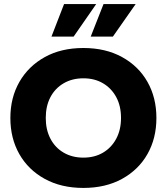

<svg xmlns="http://www.w3.org/2000/svg" viewBox="-20 -914 820 944"><path d="M390 10Q281 10 200 -34.5Q119 -79 75 -156.5Q31 -234 31 -334Q31 -434 75.5 -511.5Q120 -589 200.5 -633.5Q281 -678 390 -678Q499 -678 580 -633.5Q661 -589 705 -511.5Q749 -434 749 -334Q749 -234 705 -156.5Q661 -79 580 -34.5Q499 10 390 10ZM390 -139Q445 -139 486.5 -163.5Q528 -188 551.5 -232Q575 -276 575 -334Q575 -393 551.5 -436.5Q528 -480 486.5 -504.5Q445 -529 390 -529Q335 -529 293 -504.5Q251 -480 228 -436.5Q205 -393 205 -334Q205 -276 228 -232Q251 -188 293 -163.5Q335 -139 390 -139ZM426 -734 489 -894H647L535 -734ZM233 -734 295 -894H453L342 -734Z"/></svg>

Font: Gantari ExtraBold
Style: Regular
Weight: 800
Version: Version 1.000